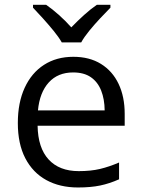

<svg xmlns="http://www.w3.org/2000/svg" viewBox="-20 -786 602 815"><path d="M291.5 -544.9Q359.9 -544.9 408.7 -514.6Q457.5 -484.4 483.4 -429.9Q509.3 -375.5 509.3 -302.7V-252.4H139.6Q141.1 -158.2 186.5 -108.9Q231.9 -59.6 314.5 -59.6Q365.2 -59.6 404.3 -68.8Q443.4 -78.1 485.4 -96.2V-24.9Q444.8 -6.8 405 1.5Q365.2 9.8 311 9.8Q233.9 9.8 176.5 -21.7Q119.1 -53.2 87.4 -114.3Q55.7 -175.3 55.7 -263.7Q55.7 -350.1 84.7 -413.3Q113.8 -476.6 166.7 -510.7Q219.7 -544.9 291.5 -544.9ZM290.5 -478.5Q225.6 -478.5 187 -436Q148.4 -393.6 141.1 -317.4H424.3Q423.8 -365.2 409.4 -401.6Q395 -438 365.7 -458.3Q336.4 -478.5 290.5 -478.5ZM242.2 -606Q229.5 -628.4 207.5 -655.3Q185.5 -682.1 161.9 -708.3Q138.2 -734.4 120.1 -753.4V-765.6H175.8Q202.1 -747.6 230.2 -722.4Q258.3 -697.3 282.7 -669.9Q309.1 -697.3 336.9 -722.4Q364.7 -747.6 391.1 -765.6H448.7V-753.4Q429.7 -734.4 405.3 -708.3Q380.9 -682.1 358.9 -655.3Q336.9 -628.4 324.7 -606Z"/></svg>

Font: Wonky
Style: Regular
Weight: 400
Designer: Monotype Design Team
Foundry: Monotype Imaging Inc.
Version: Version 3.000